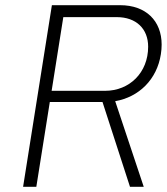

<svg xmlns="http://www.w3.org/2000/svg" viewBox="-20 -720 643 740"><path d="M481 0H534L424 -330C516 -346 585 -414 600 -511C602 -524 603 -536 603 -548C603 -640 542 -700 443 -700H180L69 0H120L172 -327H375ZM224 -654H430C505 -654 551 -609 551 -540C551 -440 479 -370 385 -370H179Z"/></svg>

Font: Arthouse Owned Light
Style: Italic
Weight: 300
Italic angle: -10°
Designer: Jeremy Tribby
Foundry: Tribby Type
Version: Version 1.000;PS 001.000;hotconv 1.0.88;makeotf.lib2.5.64775